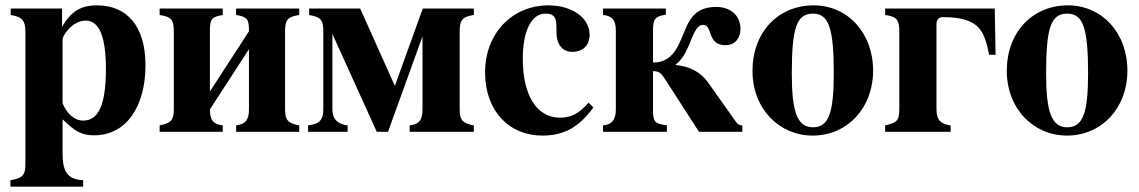

<svg xmlns="http://www.w3.org/2000/svg" viewBox="-20 -493 4260 718"><path d="M214 -346C214 -352 221 -366 232 -379C252 -403 277 -416 300 -416C351 -416 376 -357 376 -234C376 -96 346 -42 291 -42C258 -42 229 -69 214 -107ZM212 -461H20V-437C64 -430 75 -416 75 -372V118C75 160 67 173 19 181V205H291V181C230 178 214 146 214 79V-47C262 0 287 13 332 13C452 13 524 -94 524 -249C524 -396 454 -473 343 -473C284 -473 246 -452 212 -392Z M911 -84C911 -47 900 -29 863 -24V0H1099V-24C1054 -33 1046 -45 1046 -87V-376C1046 -419 1055 -430 1099 -437V-461H863V-437C907 -430 911 -419 911 -376L765 -151V-376C765 -419 769 -430 813 -437V-461H577V-437C621 -430 630 -419 630 -376V-87C630 -45 622 -33 577 -24V0H813V-24C776 -29 765 -45 765 -84L911 -309Z M1512 0H1752V-24C1707 -33 1699 -45 1699 -87V-376C1699 -418 1708 -430 1752 -437V-461H1561L1457 -173H1456L1327 -461H1136V-437C1180 -429 1189 -419 1189 -376V-87C1189 -46 1178 -30 1132 -24V0H1280V-24C1243 -29 1223 -47 1223 -84V-366L1389 0H1431L1560 -357V-87C1560 -46 1550 -29 1512 -24Z M2181 -109C2144 -67 2115 -53 2074 -53C1987 -53 1935 -137 1935 -273C1935 -382 1970 -442 2019 -442C2061 -442 2061 -419 2061 -372C2061 -324 2086 -299 2120 -299C2160 -299 2185 -324 2185 -363C2185 -427 2118 -473 2031 -473C1898 -473 1794 -371 1794 -222C1794 -79 1883 14 2008 14C2088 14 2144 -16 2199 -91Z M2470 -461H2235V-437C2269 -434 2283 -417 2283 -379V-84C2283 -45 2268 -27 2235 -24V0H2474V-24C2427 -31 2422 -37 2422 -84V-227C2445 -227 2453 -219 2467 -197L2594 0H2756V-24C2745 -24 2740 -27 2731 -39L2629 -183C2601 -223 2560 -245 2507 -250V-252C2531 -270 2546 -299 2556 -323C2567 -347 2581 -400 2609 -400C2647 -400 2622 -324 2693 -324C2732 -324 2749 -354 2749 -385C2749 -436 2711 -467 2659 -467C2601 -467 2574 -443 2555 -409C2523 -350 2512 -259 2422 -259V-376C2422 -419 2427 -432 2470 -438Z M3020 -442C3079 -442 3098 -389 3098 -218C3098 -69 3078 -17 3020 -17C2962 -17 2941 -73 2941 -218C2941 -389 2959 -442 3020 -442ZM3023 -473C2891 -473 2794 -374 2794 -228C2794 -86 2894 14 3019 14C3148 14 3245 -88 3245 -229C3245 -371 3149 -473 3023 -473Z M3482 -402C3482 -421 3492 -429 3506 -429C3650 -429 3661 -370 3679 -288H3703L3700 -461H3290V-437C3334 -431 3343 -418 3343 -376V-88C3343 -42 3336 -35 3290 -24V0H3535V-24C3500 -29 3482 -42 3482 -85Z M3971 -442C4030 -442 4049 -389 4049 -218C4049 -69 4029 -17 3971 -17C3913 -17 3892 -73 3892 -218C3892 -389 3910 -442 3971 -442ZM3974 -473C3842 -473 3745 -374 3745 -228C3745 -86 3845 14 3970 14C4099 14 4196 -88 4196 -229C4196 -371 4100 -473 3974 -473Z"/></svg>

Font: XITS Math
Style: Bold
Weight: 700
Designer: MicroPress Inc., with final additions and corrections provided by Coen Hoffman, Elsevier (retired)
Version: Version 1.302